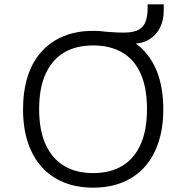

<svg xmlns="http://www.w3.org/2000/svg" viewBox="-20 -855 857 883"><path d="M408 8Q333 8 273 -16.5Q213 -41 171.5 -87.5Q130 -134 108 -200.5Q86 -267 86 -352Q86 -437 107.5 -504Q129 -571 171 -617.5Q213 -664 272.5 -688.5Q332 -713 408 -713Q484 -713 544 -688.5Q604 -664 646 -617.5Q688 -571 709.5 -504.5Q731 -438 731 -353Q731 -268 709 -201Q687 -134 645.5 -87.5Q604 -41 544 -16.5Q484 8 408 8ZM408 -59Q487 -59 542 -92Q597 -125 626.5 -190.5Q656 -256 656 -353Q656 -451 627 -516Q598 -581 542.5 -613.5Q487 -646 408 -646Q330 -646 275 -613.5Q220 -581 190 -516Q160 -451 160 -353Q160 -256 190 -190.5Q220 -125 275 -92Q330 -59 408 -59ZM516 -654 467 -709Q495 -707 513.5 -706Q532 -705 549 -705Q596 -705 619.5 -719.5Q643 -734 651 -759.5Q659 -785 659 -818V-835H733V-806Q733 -761 715.5 -727Q698 -693 666 -673.5Q634 -654 589 -654Z"/></svg>

Font: Nunito Sans 6pt Light
Style: Regular
Weight: 300
Version: Version 3.101;gftools[0.9.27]